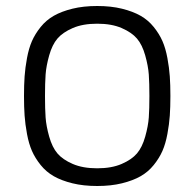

<svg xmlns="http://www.w3.org/2000/svg" viewBox="-20 -606 648 640"><path d="M304 -45Q256 -45 222.5 -59.5Q189 -74 171.5 -94.5Q154 -115 144 -150.5Q134 -186 132 -214.5Q130 -243 130 -286Q130 -329 132 -357.5Q134 -386 144 -421.5Q154 -457 171.5 -477.5Q189 -498 222.5 -512.5Q256 -527 304 -527Q352 -527 385.5 -512.5Q419 -498 436.5 -477.5Q454 -457 464 -421.5Q474 -386 476 -357.5Q478 -329 478 -286Q478 -243 476 -214.5Q474 -186 464 -150.5Q454 -115 436.5 -94.5Q419 -74 385.5 -59.5Q352 -45 304 -45ZM304 14Q350 14 386.5 5Q423 -4 448.5 -18.5Q474 -33 492.5 -56Q511 -79 521.5 -103Q532 -127 538 -159.5Q544 -192 546 -220.5Q548 -249 548 -286Q548 -323 546 -351.5Q544 -380 538 -412.5Q532 -445 521.5 -469Q511 -493 492.5 -516Q474 -539 448.5 -553.5Q423 -568 386.5 -577Q350 -586 304 -586Q258 -586 221.5 -577Q185 -568 159.5 -553.5Q134 -539 115.5 -516Q97 -493 86.5 -469Q76 -445 70 -412.5Q64 -380 62 -351.5Q60 -323 60 -286Q60 -249 62 -220.5Q64 -192 70 -159.5Q76 -127 86.5 -103Q97 -79 115.5 -56Q134 -33 159.5 -18.5Q185 -4 221.5 5Q258 14 304 14Z"/></svg>

Font: Glegoo
Style: Regular
Weight: 400
Version: Version 2.0.1; ttfautohint (v0.9) -r 48 -G 60